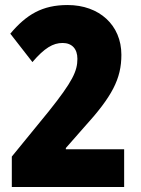

<svg xmlns="http://www.w3.org/2000/svg" viewBox="-20 -744 562 764"><path d="M474 0V-150H242V-155L315 -238C426 -360 463 -430 463 -526C463 -644 375 -724 249 -724C148 -724 85 -686 21 -610L109 -497C157 -553 191 -573 229 -573C266 -573 288 -550 288 -510C288 -461 269 -420 174 -301L27 -121V0Z"/></svg>

Font: Noto Sans Hebrew Condensed Black
Style: Regular
Weight: 900
Width: 3
Designer: Monotype Design Team
Foundry: Monotype Imaging Inc.
Version: Version 2.004